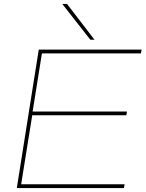

<svg xmlns="http://www.w3.org/2000/svg" viewBox="-20 -951 736 971"><path d="M65 0 176 -700H696L693 -681H192L145 -387H622L619 -368H143L87 -19H610L607 0ZM437 -750 295 -931H319L458 -750Z"/></svg>

Font: Georama Extended Thin
Style: Italic
Weight: 100
Width: 7
Italic angle: -9°
Designer: Jean-Baptiste Levee
Foundry: Production Type
Version: Version 1.000